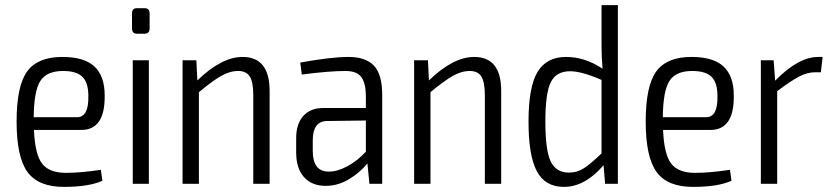

<svg xmlns="http://www.w3.org/2000/svg" viewBox="-20 -720 3257 752"><path d="M238 -43Q297 -43 375 -55L381 -12Q328 12 230 12Q130 12 87.5 -46.5Q45 -105 45 -244Q45 -384 86.5 -440.5Q128 -497 224 -497Q310 -497 350 -459.5Q390 -422 390 -346Q392 -211 298 -211H113Q117 -115 145 -79Q173 -43 238 -43ZM227 -442Q163 -442 138 -403Q113 -364 112 -261H282Q328 -261 326 -345Q326 -396 303 -419Q280 -442 227 -442Z M516 -688H546Q566 -688 566 -667V-609Q566 -588 546 -588H516Q497 -588 497 -609V-667Q497 -688 516 -688ZM563 0H500V-484H563Z M930 -497Q1036 -497 1036 -364V0H972V-347Q972 -398 958.5 -420Q945 -442 913 -442Q880 -442 846 -422.5Q812 -403 759 -359V0H695V-484H749L753 -405Q848 -497 930 -497Z M1345 -497Q1412 -497 1444.5 -463Q1477 -429 1477 -348V0H1427L1419 -80Q1391 -45 1347.5 -18.5Q1304 8 1255 8Q1202 8 1171 -26Q1140 -60 1140 -123V-179Q1140 -235 1168 -266Q1196 -297 1246 -297H1413V-348Q1412 -396 1394.5 -419Q1377 -442 1333 -442Q1269 -442 1162 -428L1156 -475Q1277 -497 1345 -497ZM1267 -48Q1299 -47 1339 -68Q1379 -89 1413 -126V-248L1258 -246Q1205 -243 1205 -171V-129Q1205 -48 1267 -48Z M1837 -497Q1943 -497 1943 -364V0H1879V-347Q1879 -398 1865.5 -420Q1852 -442 1820 -442Q1787 -442 1753 -422.5Q1719 -403 1666 -359V0H1602V-484H1656L1660 -405Q1755 -497 1837 -497Z M2400 -700V0H2350L2344 -73Q2271 12 2189 12Q2115 12 2082.5 -49.5Q2050 -111 2050 -243Q2050 -380 2085.5 -438.5Q2121 -497 2197 -497Q2271 -497 2340 -451Q2336 -494 2336 -545V-700ZM2209 -44Q2240 -44 2266 -60.5Q2292 -77 2336 -119V-407Q2258 -441 2213 -441Q2159 -441 2137.5 -398.5Q2116 -356 2116 -244Q2116 -131 2137 -87.5Q2158 -44 2209 -44Z M2702 -43Q2761 -43 2839 -55L2845 -12Q2792 12 2694 12Q2594 12 2551.5 -46.5Q2509 -105 2509 -244Q2509 -384 2550.5 -440.5Q2592 -497 2688 -497Q2774 -497 2814 -459.5Q2854 -422 2854 -346Q2856 -211 2762 -211H2577Q2581 -115 2609 -79Q2637 -43 2702 -43ZM2691 -442Q2627 -442 2602 -403Q2577 -364 2576 -261H2746Q2792 -261 2790 -345Q2790 -396 2767 -419Q2744 -442 2691 -442Z M3202 -497 3195 -437H3173Q3142 -437 3109.5 -420Q3077 -403 3024 -363V0H2960V-484H3010L3016 -404Q3107 -497 3185 -497Z"/></svg>

Font: exo2condensed_l
Style: Regular
Weight: 300
Width: 3
Designer: Natanael Gama
Version: Version 1.001;PS 001.001;hotconv 1.0.70;makeotf.lib2.5.58329